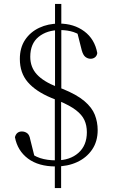

<svg xmlns="http://www.w3.org/2000/svg" viewBox="-20 -833 574 977"><path d="M264 14Q176 14 122.5 -26Q69 -66 56 -135Q60 -150 69 -157Q78 -164 91 -164Q106 -164 118 -155.5Q130 -147 134 -123L159 -23L112 -71Q149 -40 184.5 -28.5Q220 -17 266 -17Q336 -17 379 -55Q422 -93 422 -160Q422 -195 409.5 -222Q397 -249 366.5 -272.5Q336 -296 281 -319L241 -335Q162 -368 121.5 -415Q81 -462 81 -533Q81 -590 107.5 -630Q134 -670 179.5 -691.5Q225 -713 281 -713Q356 -713 409 -673.5Q462 -634 475 -563Q473 -549 463.5 -541.5Q454 -534 441 -534Q427 -534 415 -543Q403 -552 396 -577L371 -676L420 -630Q385 -660 354 -670Q323 -680 286 -680Q219 -680 176.5 -645.5Q134 -611 134 -544Q134 -491 167.5 -454.5Q201 -418 270 -391L298 -381Q370 -352 409 -319Q448 -286 462.5 -249Q477 -212 477 -171Q477 -113 448.5 -71.5Q420 -30 372 -8Q324 14 264 14ZM259 124V-354H291V124ZM260 -354V-813H292V-354Z"/></svg>

Font: Noto Serif KR
Style: Regular
Weight: 200
Designer: Ryoko NISHIZUKA 西塚涼子 (kana & ideographs); Frank Grießhammer (Latin, Greek & Cyrillic); Wenlong ZHANG 张文龙 (bopomofo); San
Foundry: Adobe
Version: Version 2.001;hotconv 1.1.0;makeotfexe 2.6.0